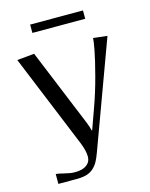

<svg xmlns="http://www.w3.org/2000/svg" viewBox="-118 -692 730 934"><g transform="rotate(-15 247.5 -225.0)"><path d="M392.1 -617.2V-575.2H126V-617.2ZM21 -466.8 107.9 -475.1 268.1 -85Q272.9 -73.2 275.9 -64.2Q278.8 -55.2 280.3 -49.1Q281.7 -43 282.2 -42H284.2L319.8 -141.1Q346.2 -213.4 366.9 -292Q387.7 -370.6 396.2 -416.3Q404.8 -461.9 404.8 -475.1L475.1 -466.8L277.8 69.8Q268.6 94.7 259.8 110.8Q251 127 236.6 140.6Q222.2 154.3 201.4 160.6Q180.7 167 151.9 167H58.1V117.2Q67.9 117.2 98.4 125Q128.9 132.8 147.9 132.8H151.9Q200.2 132.8 220.2 107.9Q231 95.7 231 74.2Q231 47.4 214.8 5.9Z"/></g></svg>

Font: Resagokr
Style: Regular
Weight: 500
Designer: gluk
Foundry: gluk
Version: Version 0.95